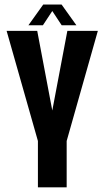

<svg xmlns="http://www.w3.org/2000/svg" viewBox="-20 -808 452 828"><path d="M143.5 0V-200L8.5 -675H140.5L205.5 -331.5L270.5 -675H402L267.5 -200V0ZM102.5 -699 166.5 -788.5H245.5L309.5 -699H246L205.5 -760.5L165 -699Z"/></svg>

Font: Anybody Condensed SemiBold
Style: Regular
Weight: 600
Width: 3
Designer: Tyler Finck
Foundry: Etcetera Type Company
Version: Version 1.010; ttfautohint (v1.8.3) -l 8 -r 50 -G 200 -x 14 